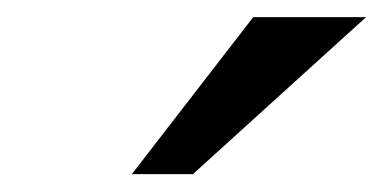

<svg xmlns="http://www.w3.org/2000/svg" viewBox="-20 -800 441 221"><path d="M401.4 -780.3 202.1 -599.6H131.8L271.5 -780.3Z"/></svg>

Font: FreeUniversal
Style: BoldItalic
Weight: 700
Italic angle: -11°
Version: Version 1.001 March 22, 2017